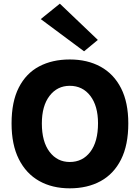

<svg xmlns="http://www.w3.org/2000/svg" viewBox="-20 -1010 762 1046"><path d="M360 16Q264.5 16 193.2 -24.2Q122 -64.5 82.5 -143.2Q43 -222 43 -337.5Q43 -456 82.5 -533.2Q122 -610.5 193.2 -648.2Q264.5 -686 360 -686Q456.5 -686 528.2 -646.5Q600 -607 639.5 -529.5Q679 -452 679 -337.5Q679 -220 639.5 -141.2Q600 -62.5 528.2 -23.2Q456.5 16 360 16ZM360 -127.5Q430 -127.5 472 -182.8Q514 -238 514 -338.5Q514 -433 472 -487.8Q430 -542.5 360 -542.5Q292 -542.5 250 -487.8Q208 -433 208 -337.5Q208 -238 250 -182.8Q292 -127.5 360 -127.5ZM438 -730.5 202 -906 306 -990 513 -792.5Z"/></svg>

Font: Karla ExtraBold
Style: Regular
Weight: 800
Designer: Jonathan Pinhorn
Version: Version 2.001